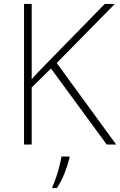

<svg xmlns="http://www.w3.org/2000/svg" viewBox="-20 -734 610 975"><path d="M570 0H522L239 -386L141 -290V0H102V-714H141V-332Q156 -349 172.5 -366Q189 -383 206 -401L512 -714H563L268 -414ZM333 68Q324 104 308 145Q292 186 269 221H246V214Q254 198 263.5 170.5Q273 143 281 112.5Q289 82 292 61H333Z"/></svg>

Font: Noto Sans Gujarati UI ExtraLight
Style: Regular
Weight: 200
Designer: Jelle Bosma - Monotype Design Team, Universal Thirst
Foundry: Monotype Imaging Inc.
Version: Version 2.106; ttfautohint (v1.8.4.7-5d5b)